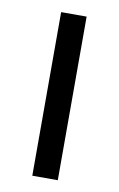

<svg xmlns="http://www.w3.org/2000/svg" viewBox="-65 -547 364 586"><g transform="rotate(10 116.5 -253.5)"><path d="M156 0H77V-507H156Z"/></g></svg>

Font: Hind Guntur
Style: Regular
Weight: 400
Version: Version 1.000;PS 1.0;hotconv 1.0.86;makeotf.lib2.5.63406; tt